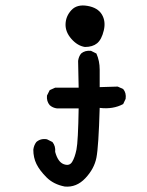

<svg xmlns="http://www.w3.org/2000/svg" viewBox="-20 -550 540 703"><path d="M217 133Q176 125 150.5 99.5Q125 74 113.5 50.5Q102 27 102 -2Q104 -18 113 -30Q129 -44 152 -40L172 -30Q184 -15 182 6Q192 43 213 51Q234 59 244 43Q254 27 260 -2.5Q266 -32 268 -153H189Q173 -155 162 -165Q150 -179 152 -200L162 -220L182 -229H268L266 -327Q268 -343 277 -354Q291 -366 313 -364L333 -354Q345 -327 345 -295Q345 -263 345 -231L411 -233L431 -224Q443 -210 440 -188L431 -169Q394 -149 345 -155Q341 -13 333 27.5Q325 68 292.5 102.5Q260 137 217 133ZM291 -378Q264 -382 241.5 -407.5Q219 -433 220 -462Q221 -491 241.5 -513Q262 -535 300 -528.5Q338 -522 353 -497Q368 -472 360 -438.5Q352 -405 335.5 -391.5Q319 -378 291 -378Z"/></svg>

Font: NaniFont Regular
Style: Regular
Weight: 400
Designer: Nanigashitei
Version: Version 1.036